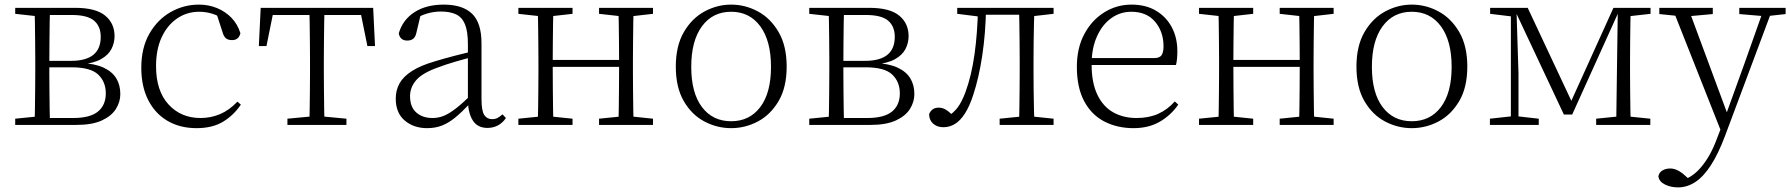

<svg xmlns="http://www.w3.org/2000/svg" viewBox="-20 -542 7767 833"><path d="M46 0V-27L155 -38L163 -30H297Q371 -30 405 -58Q439 -86 439 -137Q439 -187 406 -218.5Q373 -250 290 -250H163V-278H288Q417 -278 417 -382Q417 -428 388 -452.5Q359 -477 291 -477H163L155 -470L46 -482V-508H306Q395 -508 436 -474.5Q477 -441 477 -385Q477 -356 463.5 -329.5Q450 -303 417.5 -285Q385 -267 328 -262L331 -269Q392 -266 429.5 -248.5Q467 -231 484.5 -202Q502 -173 502 -134Q502 -100 483 -69.5Q464 -39 422 -19.5Q380 0 310 0ZM130 0Q131 -24 131.5 -64.5Q132 -105 132.5 -148.5Q133 -192 133 -226V-283Q133 -316 132.5 -359.5Q132 -403 131.5 -443.5Q131 -484 130 -508H197Q196 -484 195.5 -443Q195 -402 194.5 -355Q194 -308 194 -267V-226Q194 -192 194.5 -148.5Q195 -105 195.5 -64.5Q196 -24 197 0Z M833 14Q761 14 707 -17.5Q653 -49 623 -108Q593 -167 593 -248Q593 -335 628.5 -396.5Q664 -458 721 -490Q778 -522 843 -522Q885 -522 921.5 -507Q958 -492 984.5 -464.5Q1011 -437 1023 -398Q1016 -368 987 -368Q969 -368 959.5 -376.5Q950 -385 945 -404L917 -490L960 -452Q929 -474 901 -482.5Q873 -491 844 -491Q791 -491 748.5 -462Q706 -433 681.5 -380.5Q657 -328 657 -255Q657 -148 711 -89Q765 -30 850 -30Q895 -30 935 -47Q975 -64 1010 -101L1025 -88Q993 -41 947 -13.5Q901 14 833 14Z M1103 -342 1111 -508H1599L1607 -342H1574L1541 -505L1574 -477H1136L1169 -505L1136 -342ZM1227 0V-27L1343 -38H1367L1483 -27V0ZM1322 0Q1323 -24 1323.5 -64.5Q1324 -105 1324.5 -148.5Q1325 -192 1325 -226V-283Q1325 -316 1324.5 -359.5Q1324 -403 1323.5 -443.5Q1323 -484 1322 -508H1388Q1387 -484 1386.5 -443.5Q1386 -403 1385.5 -359.5Q1385 -316 1385 -283V-226Q1385 -192 1385.5 -148.5Q1386 -105 1386.5 -64.5Q1387 -24 1388 0Z M1833 14Q1775 14 1736 -19Q1697 -52 1697 -114Q1697 -151 1713.5 -180.5Q1730 -210 1767.5 -234Q1805 -258 1867 -276Q1910 -289 1954.5 -300.5Q1999 -312 2039 -321V-297Q1999 -287 1957.5 -275Q1916 -263 1879 -249Q1812 -225 1785.5 -194Q1759 -163 1759 -125Q1759 -78 1786 -54Q1813 -30 1857 -30Q1882 -30 1905.5 -39.5Q1929 -49 1958.5 -72Q1988 -95 2028 -134L2034 -89H2015Q1983 -55 1955 -32Q1927 -9 1898 2.5Q1869 14 1833 14ZM2095 13Q2053 13 2032.5 -17.5Q2012 -48 2010 -102V-106V-350Q2010 -407 1997 -437.5Q1984 -468 1958 -480Q1932 -492 1892 -492Q1862 -492 1832 -483Q1802 -474 1770 -454L1806 -482L1787 -402Q1783 -382 1773 -374Q1763 -366 1747 -366Q1716 -366 1710 -397Q1727 -456 1778 -489Q1829 -522 1905 -522Q1987 -522 2028 -482.5Q2069 -443 2069 -354V-113Q2069 -61 2081 -43Q2093 -25 2115 -25Q2128 -25 2138 -30Q2148 -35 2160 -46L2175 -30Q2160 -8 2139.5 2.5Q2119 13 2095 13Z M2313 0Q2314 -24 2314.5 -64.5Q2315 -105 2315.5 -148.5Q2316 -192 2316 -226V-283Q2316 -316 2315.5 -359.5Q2315 -403 2314.5 -443.5Q2314 -484 2313 -508H2381Q2380 -484 2379.5 -443Q2379 -402 2378.5 -357Q2378 -312 2378 -275V-256Q2378 -207 2378.5 -157Q2379 -107 2379.5 -65.5Q2380 -24 2381 0ZM2662 0Q2664 -24 2664.5 -65.5Q2665 -107 2665.5 -157Q2666 -207 2666 -256V-275Q2666 -312 2665.5 -357Q2665 -402 2664.5 -443Q2664 -484 2662 -508H2729Q2728 -484 2727.5 -443.5Q2727 -403 2726.5 -359.5Q2726 -316 2726 -283V-226Q2726 -192 2726.5 -148.5Q2727 -105 2727.5 -64.5Q2728 -24 2729 0ZM2229 0V-27L2338 -38H2358L2464 -27V0ZM2229 -482V-508H2464V-482L2358 -470H2338ZM2579 0V-27L2687 -38H2708L2813 -27V0ZM2579 -482V-508H2813V-482L2708 -470H2687ZM2346 -252V-282H2696V-252Z M3152 14Q3091 14 3036 -15Q2981 -44 2946.5 -103.5Q2912 -163 2912 -253Q2912 -343 2947 -403Q2982 -463 3037 -492.5Q3092 -522 3152 -522Q3213 -522 3268 -492.5Q3323 -463 3358 -403Q3393 -343 3393 -253Q3393 -163 3358 -103.5Q3323 -44 3268 -15Q3213 14 3152 14ZM3152 -16Q3232 -16 3278.5 -77.5Q3325 -139 3325 -252Q3325 -365 3278.5 -428Q3232 -491 3152 -491Q3072 -491 3025.5 -428Q2979 -365 2979 -252Q2979 -139 3025.5 -77.5Q3072 -16 3152 -16Z M3491 0V-27L3600 -38L3608 -30H3742Q3816 -30 3850 -58Q3884 -86 3884 -137Q3884 -187 3851 -218.5Q3818 -250 3735 -250H3608V-278H3733Q3862 -278 3862 -382Q3862 -428 3833 -452.5Q3804 -477 3736 -477H3608L3600 -470L3491 -482V-508H3751Q3840 -508 3881 -474.5Q3922 -441 3922 -385Q3922 -356 3908.5 -329.5Q3895 -303 3862.5 -285Q3830 -267 3773 -262L3776 -269Q3837 -266 3874.5 -248.5Q3912 -231 3929.5 -202Q3947 -173 3947 -134Q3947 -100 3928 -69.5Q3909 -39 3867 -19.5Q3825 0 3755 0ZM3575 0Q3576 -24 3576.5 -64.5Q3577 -105 3577.5 -148.5Q3578 -192 3578 -226V-283Q3578 -316 3577.5 -359.5Q3577 -403 3576.5 -443.5Q3576 -484 3575 -508H3642Q3641 -484 3640.5 -443Q3640 -402 3639.5 -355Q3639 -308 3639 -267V-226Q3639 -192 3639.5 -148.5Q3640 -105 3640.5 -64.5Q3641 -24 3642 0Z M4073 10Q4046 10 4028.5 -5.5Q4011 -21 4011 -47Q4017 -61 4027 -68Q4037 -75 4053 -75Q4070 -75 4085.5 -65Q4101 -55 4119 -35V-26H4089V-35Q4117 -52 4135 -76Q4153 -100 4169 -143Q4195 -214 4208 -306.5Q4221 -399 4223 -508H4258Q4256 -396 4241.5 -300.5Q4227 -205 4203 -132Q4187 -82 4167 -50.5Q4147 -19 4123.5 -4.5Q4100 10 4073 10ZM4133 -482V-508H4236V-470H4229ZM4238 -478V-508H4430V-478ZM4317 0V-27L4426 -38H4446L4551 -27V0ZM4401 0Q4402 -24 4402.5 -64.5Q4403 -105 4403.5 -148.5Q4404 -192 4404 -226V-283Q4404 -316 4403.5 -359.5Q4403 -403 4402.5 -443.5Q4402 -484 4401 -508H4468Q4467 -484 4466 -443.5Q4465 -403 4464.5 -359.5Q4464 -316 4464 -283V-226Q4464 -192 4464.5 -148.5Q4465 -105 4466 -64.5Q4467 -24 4468 0ZM4434 -470V-508H4551V-482L4446 -470Z M4898 14Q4827 14 4771 -15Q4715 -44 4683.5 -103.5Q4652 -163 4652 -252Q4652 -334 4684.5 -394.5Q4717 -455 4771 -488.5Q4825 -522 4889 -522Q4951 -522 4995.5 -495.5Q5040 -469 5064 -423.5Q5088 -378 5088 -320Q5088 -283 5082 -260H4682V-290H4987Q5011 -290 5019.5 -302.5Q5028 -315 5028 -341Q5028 -404 4991.5 -447.5Q4955 -491 4888 -491Q4840 -491 4801 -463Q4762 -435 4739 -383.5Q4716 -332 4716 -263Q4716 -183 4741 -131Q4766 -79 4810 -54.5Q4854 -30 4911 -30Q4964 -30 5004.5 -48Q5045 -66 5077 -102L5092 -88Q5059 -41 5011 -13.5Q4963 14 4898 14Z M5266 0Q5267 -24 5267.5 -64.5Q5268 -105 5268.5 -148.5Q5269 -192 5269 -226V-283Q5269 -316 5268.5 -359.5Q5268 -403 5267.5 -443.5Q5267 -484 5266 -508H5334Q5333 -484 5332.5 -443Q5332 -402 5331.5 -357Q5331 -312 5331 -275V-256Q5331 -207 5331.5 -157Q5332 -107 5332.5 -65.5Q5333 -24 5334 0ZM5615 0Q5617 -24 5617.5 -65.5Q5618 -107 5618.5 -157Q5619 -207 5619 -256V-275Q5619 -312 5618.5 -357Q5618 -402 5617.5 -443Q5617 -484 5615 -508H5682Q5681 -484 5680.5 -443.5Q5680 -403 5679.5 -359.5Q5679 -316 5679 -283V-226Q5679 -192 5679.5 -148.5Q5680 -105 5680.5 -64.5Q5681 -24 5682 0ZM5182 0V-27L5291 -38H5311L5417 -27V0ZM5182 -482V-508H5417V-482L5311 -470H5291ZM5532 0V-27L5640 -38H5661L5766 -27V0ZM5532 -482V-508H5766V-482L5661 -470H5640ZM5299 -252V-282H5649V-252Z M6105 14Q6044 14 5989 -15Q5934 -44 5899.5 -103.5Q5865 -163 5865 -253Q5865 -343 5900 -403Q5935 -463 5990 -492.5Q6045 -522 6105 -522Q6166 -522 6221 -492.5Q6276 -463 6311 -403Q6346 -343 6346 -253Q6346 -163 6311 -103.5Q6276 -44 6221 -15Q6166 14 6105 14ZM6105 -16Q6185 -16 6231.5 -77.5Q6278 -139 6278 -252Q6278 -365 6231.5 -428Q6185 -491 6105 -491Q6025 -491 5978.5 -428Q5932 -365 5932 -252Q5932 -139 5978.5 -77.5Q6025 -16 6105 -16Z M6765 -45 6553 -496H6549V-508H6608L6807 -84H6788L6980 -508H7011V-496H7005L6801 -45ZM6992 0 6995 -223 6999 -508H7055Q7054 -484 7053.5 -443.5Q7053 -403 7052.5 -359.5Q7052 -316 7052 -283V-226Q7052 -192 7052.5 -148.5Q7053 -105 7053.5 -64.5Q7054 -24 7055 0ZM6444 0V-27L6544 -38H6559L6656 -27V0ZM6905 0V-27L7013 -38H7033L7140 -27V0ZM6445 -482V-508H6556V-470H6544ZM6535 0V-508H6559L6568 -224V0ZM7020 -470V-508H7141V-482L7034 -470Z M7260 271Q7229 271 7203.5 258.5Q7178 246 7175 223Q7178 206 7192.5 197.5Q7207 189 7226 189Q7243 189 7259.5 197.5Q7276 206 7292 221L7320 246L7290 259L7270 242Q7320 231 7360.5 183Q7401 135 7428 62L7456 -11L7459 -19L7549 -268L7634 -508H7672L7464 48Q7435 125 7403 174.5Q7371 224 7335.5 247.5Q7300 271 7260 271ZM7453 43 7235 -508H7304L7476 -44L7482 -30ZM7179 -481V-508H7411V-481L7301 -471H7277ZM7526 -481V-508H7727V-481L7646 -472H7632Z"/></svg>

Font: Noto Serif JP
Style: Regular
Weight: 200
Designer: Ryoko NISHIZUKA 西塚涼子 (kana & ideographs); Frank Grießhammer (Latin, Greek & Cyrillic); Wenlong ZHANG 张文龙 (bopomofo); San
Foundry: Adobe
Version: Version 2.001;hotconv 1.1.0;makeotfexe 2.6.0